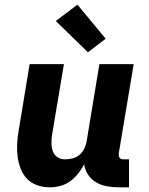

<svg xmlns="http://www.w3.org/2000/svg" viewBox="-20 -795 640 823"><path d="M194 8Q165 8 139.5 -1Q114 -10 96 -28.5Q78 -47 68.5 -72Q59 -97 55.5 -124Q52 -151 53.5 -179Q55 -207 60 -235L107 -520H254L203 -216Q200 -198 200.5 -180Q201 -162 206.5 -146.5Q212 -131 226 -121.5Q240 -112 258 -112Q274 -112 290.5 -116Q307 -120 320 -130.5Q333 -141 340.5 -156.5Q348 -172 351 -187L406 -520H553L489 -137Q489 -132 489.5 -127Q490 -122 493 -118.5Q496 -115 500.5 -113.5Q505 -112 510 -112H533V8H490Q464 8 439 3.5Q414 -1 393 -13Q372 -25 358 -45.5Q344 -66 341 -91Q330 -70 315 -51Q300 -32 280.5 -18Q261 -4 238.5 2Q216 8 194 8ZM357 -571 219 -705 312 -775 433 -629Z"/></svg>

Font: Iosevka Heavy Extended
Style: Italic
Weight: 900
Width: 7
Italic angle: -9°
Monospace: yes
Designer: Belleve Invis
Foundry: Belleve Invis
Version: Version 32.5.0; ttfautohint (v1.8.4)